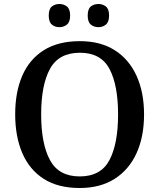

<svg xmlns="http://www.w3.org/2000/svg" viewBox="-20 -931 797 961"><path d="M379 10Q270 10 198.5 -36Q127 -82 91.5 -165Q56 -248 56 -359Q56 -470 91.5 -552Q127 -634 199 -679.5Q271 -725 380 -725Q483 -725 554.5 -679.5Q626 -634 663.5 -551.5Q701 -469 701 -358Q701 -247 663.5 -164.5Q626 -82 554 -36Q482 10 379 10ZM379 -48Q485 -48 528 -130Q571 -212 571 -358Q571 -505 528 -586Q485 -667 380 -667Q274 -667 230 -586Q186 -505 186 -358Q186 -212 230 -130Q274 -48 379 -48ZM473 -795Q450 -795 434.5 -808Q419 -821 419 -853Q419 -886 434.5 -898.5Q450 -911 473 -911Q494 -911 510 -898.5Q526 -886 526 -853Q526 -821 510 -808Q494 -795 473 -795ZM277 -795Q255 -795 239.5 -808Q224 -821 224 -853Q224 -886 239.5 -898.5Q255 -911 277 -911Q299 -911 315 -898.5Q331 -886 331 -853Q331 -821 315 -808Q299 -795 277 -795Z"/></svg>

Font: Noto Nastaliq Urdu Medium
Style: Regular
Weight: 500
Designer: Monotype Design Team (Patrick Giasson: type design, Kamal Mansour: OpenType code, Glenda Bellarosa). Updated by Simon Co
Foundry: Monotype Imaging Inc., Simon Cozens
Version: Version 3.007